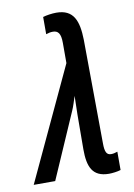

<svg xmlns="http://www.w3.org/2000/svg" viewBox="-139 -823 620 889"><g transform="rotate(-10 171.0 -378.5)"><path d="M301 10C316 10 341 7 356 2V-84C344 -80 336 -78 326 -78C305 -78 297 -93 297 -134L293 -622C291 -710 271 -767 189 -767C169 -767 142 -763 126 -758V-677C139 -681 147 -683 158 -683C183 -683 195 -668 195 -624V-529L-52 0H49L183 -307C192 -327 199 -352 206 -373C205 -343 205 -315 204 -285L203 -122C203 -41 222 10 301 10Z"/></g></svg>

Font: Noto Sans UI Condensed Medium
Style: Italic
Weight: 500
Width: 3
Italic angle: -12°
Designer: Monotype Design Team
Foundry: Monotype Imaging Inc.
Version: Version 1.901